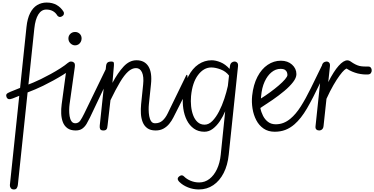

<svg xmlns="http://www.w3.org/2000/svg" viewBox="-20 -1024 2938 1507"><path d="M89 463Q72 463 64.2 451.8Q56.5 440.5 57.5 428.5L188 -813Q195 -879 216.5 -921.2Q238 -963.5 271.2 -983.8Q304.5 -1004 346.5 -1004Q391.5 -1004 425 -984.8Q458.5 -965.5 479 -931.5Q484 -923.5 481 -912.8Q478 -902 466.5 -895.5Q454 -888.5 444.2 -891.8Q434.5 -895 429.5 -902.5Q417 -924.5 395 -936.8Q373 -949 343.5 -949Q305 -949 281 -910.8Q257 -872.5 249.5 -801L120 428.5Q118.5 441 112 452Q105.5 463 89 463ZM80 -251.5Q59.5 -243.5 48 -246.2Q36.5 -249 31 -262.5Q26 -275.5 31.2 -284.5Q36.5 -293.5 61.5 -303.5L242.5 -376.5Q265 -385.5 301.2 -403.2Q337.5 -421 378.2 -443.2Q419 -465.5 455.2 -488.8Q491.5 -512 514 -531.5Q518 -535 526.2 -531.5Q534.5 -528 541 -521Q548 -513.5 549.5 -503Q551 -492.5 538.5 -482Q514.5 -461.5 476.8 -438Q439 -414.5 397.5 -391.8Q356 -369 318.5 -350.8Q281 -332.5 257.5 -323Z M517 -722Q517 -744 532.2 -758.5Q547.5 -773 569.5 -773Q590.5 -773 605.5 -758.8Q620.5 -744.5 620.5 -722Q620.5 -707.5 613.8 -695Q607 -682.5 595.5 -675.2Q584 -668 569.5 -668Q549.5 -668 533.2 -683.5Q517 -699 517 -722ZM574 0Q533.5 0 509 -18Q484.5 -36 473.2 -65.8Q462 -95.5 460.5 -132Q459 -168.5 464 -205L503.5 -496.5Q506 -515.5 511.2 -525Q516.5 -534.5 523.5 -537.8Q530.5 -541 538 -541Q549.5 -541.5 560.2 -533.2Q571 -525 567 -496.5L526 -205Q523.5 -187 523 -162Q522.5 -137 526.2 -112.8Q530 -88.5 540.8 -72.5Q551.5 -56.5 571.5 -56.5H586Q595.5 -56.5 601 -50.8Q606.5 -45 608 -36.8Q609.5 -28.5 606.2 -20Q603 -11.5 595 -5.8Q587 0 574 0ZM570.5 -56.5Q595.5 -56.5 609.8 -77Q624 -97.5 641.5 -133.5L824.5 -510.5Q834.5 -531.5 839.5 -532.5Q845.5 -534 844.2 -511.5Q843 -489 838.5 -461Q834 -436 828.8 -413Q823.5 -390 819.5 -382.5L686 -101.5Q673.5 -75.5 659.8 -52.2Q646 -29 626 -14.5Q606 0 574 0Q556 0 547.2 -9Q538.5 -18 538.5 -29Q538.5 -39.5 546.8 -48Q555 -56.5 570.5 -56.5Z M1201.5 0Q1160.5 0 1136 -18Q1111.5 -36 1099.8 -65.8Q1088 -95.5 1086 -132Q1084 -168.5 1087.5 -205L1103.5 -360.5Q1110 -422 1094.8 -455.8Q1079.5 -489.5 1047.5 -489.5Q1016 -489.5 985.5 -462Q955 -434.5 921.8 -378.8Q888.5 -323 847 -237.5L824.5 -41.5Q823.5 -29.5 821.2 -20.2Q819 -11 812.5 -5.5Q806 0 792 0Q771 0 766 -11.2Q761 -22.5 763 -39.5L812.5 -506Q814.5 -524.5 823.8 -532.8Q833 -541 854.5 -541Q869.5 -541 872.5 -533.8Q875.5 -526.5 874 -508L862.5 -373.5Q904.5 -452.5 950.2 -501.8Q996 -551 1051.5 -551Q1115 -551 1145 -502.8Q1175 -454.5 1165 -362.5L1148.5 -205Q1146.5 -187 1146.8 -162Q1147 -137 1151.2 -112.8Q1155.5 -88.5 1166.2 -72.5Q1177 -56.5 1196.5 -56.5Q1209.5 -56.5 1215.5 -47.2Q1221.5 -38 1221.5 -27Q1221.5 -17 1216.5 -8.5Q1211.5 0 1201.5 0ZM1198 -56.5Q1232 -56.5 1255.2 -77Q1278.5 -97.5 1296 -133.5L1441.5 -432.5Q1444 -437 1445.5 -437Q1450.5 -437.5 1451.5 -426.2Q1452.5 -415 1451 -397.2Q1449.5 -379.5 1447 -359.5Q1444.5 -337 1439 -311Q1433.5 -285 1429.5 -277L1340.5 -101.5Q1327.5 -75.5 1308.5 -52.2Q1289.5 -29 1263.2 -14.5Q1237 0 1201.5 0Q1183.5 0 1174.8 -9Q1166 -18 1166 -29Q1166 -36 1169.5 -42.2Q1173 -48.5 1180.2 -52.5Q1187.5 -56.5 1198 -56.5Z M1584.5 10Q1536 10 1501.5 -14.8Q1467 -39.5 1446.5 -80.5Q1426 -121.5 1418.8 -171.2Q1411.5 -221 1416.5 -271Q1426 -362.5 1458.2 -425Q1490.5 -487.5 1538 -519.2Q1585.5 -551 1641.5 -551Q1672.5 -551 1710.8 -535.5Q1749 -520 1782 -483L1785 -506Q1787.5 -524 1797.8 -532.5Q1808 -541 1820.5 -541Q1833 -541 1841.8 -532Q1850.5 -523 1848 -502L1775.5 189Q1767 272.5 1735.5 334Q1704 395.5 1654.2 429.2Q1604.5 463 1540.5 463Q1496.5 463 1455.5 446.8Q1414.5 430.5 1387 403Q1374 389 1375 378Q1376 367 1391.5 357Q1399.5 351.5 1408.2 352.2Q1417 353 1425 361.5Q1446 382.5 1477.2 395.2Q1508.5 408 1543 408Q1588.5 408 1624.2 380.2Q1660 352.5 1683 303.5Q1706 254.5 1712.5 191L1747.5 -150.5Q1730.5 -110 1705.8 -73.2Q1681 -36.5 1650.5 -13.2Q1620 10 1584.5 10ZM1479.5 -269Q1476 -230 1480 -190.5Q1484 -151 1496.5 -118.2Q1509 -85.5 1531.2 -65.5Q1553.5 -45.5 1586 -45.5Q1618.5 -45.5 1647 -74.5Q1675.5 -103.5 1699.2 -149.5Q1723 -195.5 1740.5 -248.5Q1758 -301.5 1768.5 -349.5L1777.5 -431Q1753 -463.5 1712.2 -479Q1671.5 -494.5 1638.5 -494.5Q1579 -494.5 1534.2 -435Q1489.5 -375.5 1479.5 -269Z M2136 10Q2085 10 2049 -14.8Q2013 -39.5 1991.5 -80.8Q1970 -122 1962 -172Q1954 -222 1959 -272Q1968.5 -360 2000.8 -421.5Q2033 -483 2081 -515.2Q2129 -547.5 2184.5 -547.5Q2238 -547.5 2272.2 -516.8Q2306.5 -486 2306.5 -442Q2306.5 -413.5 2280.2 -379.5Q2254 -345.5 2211.5 -310Q2169 -274.5 2119.5 -240.2Q2070 -206 2023.5 -176.5Q2029.5 -144.5 2044.5 -115Q2059.5 -85.5 2084.2 -67Q2109 -48.5 2144 -48.5Q2154 -48.5 2158.8 -39.8Q2163.5 -31 2163 -20Q2162.5 -9 2156 0.5Q2149.5 10 2136 10ZM2028 -251Q2063.5 -273 2100 -299.8Q2136.5 -326.5 2167.5 -353Q2198.5 -379.5 2217.2 -401.5Q2236 -423.5 2236 -435.5Q2236 -444.5 2232.5 -455.8Q2229 -467 2217.5 -475.2Q2206 -483.5 2181.5 -483.5Q2144 -483.5 2111.5 -457.2Q2079 -431 2057 -383Q2035 -335 2029.5 -269ZM2144 -48.5Q2176.5 -48.5 2204.8 -59.5Q2233 -70.5 2259 -92Q2302 -127.5 2340.8 -188.5Q2379.5 -249.5 2420.2 -332.5Q2461 -415.5 2510 -516.5Q2519.5 -535.5 2525 -536.5Q2529 -537.5 2530.5 -528.5Q2532 -519.5 2530.8 -503.8Q2529.5 -488 2525 -467.5Q2520 -446 2512 -421Q2504 -396 2492 -371Q2436.5 -254 2389.8 -173.5Q2343 -93 2291 -48Q2257.5 -19 2219.8 -4.5Q2182 10 2136 10Q2126 10 2121.5 1Q2117 -8 2117.5 -19Q2118.5 -30 2125 -39.2Q2131.5 -48.5 2144 -48.5Z M2485 0Q2471.5 0 2463 -8Q2454.5 -16 2456.5 -33L2506.5 -506Q2508.5 -523.5 2519.5 -532.2Q2530.5 -541 2543 -541Q2555.5 -541 2563.8 -532Q2572 -523 2569.5 -502L2556.5 -379.5Q2599.5 -464.5 2638 -507.5Q2676.5 -550.5 2706.5 -550.5Q2718 -550.5 2729.2 -543.5Q2740.5 -536.5 2747 -527.5Q2754 -518 2754 -510Q2754 -500.5 2746.8 -488.5Q2739.5 -476.5 2727.5 -476.5Q2723 -476.5 2717.2 -479Q2711.5 -481.5 2704 -485Q2698 -488 2682.8 -474.5Q2667.5 -461 2645.5 -431.2Q2623.5 -401.5 2597 -355.8Q2570.5 -310 2542.5 -248.5L2519.5 -35Q2518.5 -23 2513.5 -15.2Q2508.5 -7.5 2501 -3.8Q2493.5 0 2485 0ZM2730.5 -542.5Q2752.5 -527 2769 -518.8Q2785.5 -510.5 2801 -506.5Q2816.5 -503 2833.8 -502.2Q2851 -501.5 2874.5 -501.5Q2884.5 -501.5 2890.8 -493Q2897 -484.5 2897.5 -473.5Q2898.5 -461.5 2891.5 -451Q2884.5 -440.5 2868 -439.5Q2850 -438.5 2829.5 -440.5Q2809 -442.5 2787.5 -447.5Q2766 -453 2744.5 -462Q2723 -471 2702.5 -484.5Q2695.5 -489.5 2697.5 -501Q2699.5 -512.5 2705.5 -523.5Q2711.5 -533.5 2718.5 -539.8Q2725.5 -546 2730.5 -542.5Z"/></svg>

Font: Edu SA Hand Cursive
Style: Regular
Weight: 400
Designer: Tina and Corey Anderson, Eben Sorkin, Mirko Velimirovic
Foundry: Google for Education
Version: Version 2.000